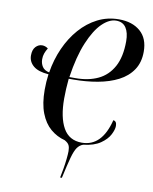

<svg xmlns="http://www.w3.org/2000/svg" viewBox="-100 -802 862 1085"><g transform="rotate(10 331.5 -259.0)"><path d="M321 210Q326 187 331 157.5Q336 128 339 100Q342 72 342 55Q342 35 336 22Q330 9 310 -2Q264 -14 227.5 -45Q191 -76 170 -130Q149 -184 149 -264Q149 -309 155 -353Q96 -357 67.5 -381Q39 -405 39 -441Q39 -474 55 -491Q71 -508 92 -508Q110 -508 126 -496Q116 -480 110.5 -464.5Q105 -449 105 -431Q105 -407 117 -388.5Q129 -370 157 -364Q169 -439 198.5 -505Q228 -571 272 -621Q316 -671 372 -699.5Q428 -728 494 -728Q571 -728 617 -688Q663 -648 663 -572Q663 -510 634 -467Q605 -424 554.5 -398Q504 -372 437.5 -360Q371 -348 297 -348H272Q269 -318 267.5 -289Q266 -260 266 -234Q266 -126 300 -65.5Q334 -5 407 -5Q522 -5 561 -161Q581 -159 581 -131Q581 -111 566 -81.5Q551 -52 515 -27Q479 -2 417 5Q397 12 384 30.5Q371 49 359.5 90.5Q348 132 331 210ZM480 -718Q440 -718 399.5 -678.5Q359 -639 325.5 -559Q292 -479 274 -358H309Q383 -358 438 -384Q493 -410 524 -466.5Q555 -523 555 -613Q555 -662 536.5 -690Q518 -718 480 -718Z"/></g></svg>

Font: Noto Serif Display ExtraCondensed SemiBold
Style: Italic
Weight: 600
Width: 2
Italic angle: -12°
Designer: Monotype Design Team
Foundry: Monotype Imaging Inc.
Version: Version 2.009